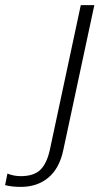

<svg xmlns="http://www.w3.org/2000/svg" viewBox="-177 -500 412 751"><path d="M-157 224 -148 179Q-123 189 -96 189Q-45 189 -19.5 164.5Q6 140 18 86L139 -480H192L71 85Q56 158 12.5 194.5Q-31 231 -95 231Q-133 231 -157 224Z"/></svg>

Font: Prompt ExtraLight
Style: Italic
Weight: 275
Italic angle: -12°
Designer: Katatrad Team
Foundry: CadsonDemak
Version: Version 1.000